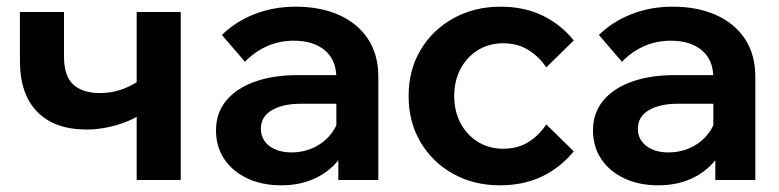

<svg xmlns="http://www.w3.org/2000/svg" viewBox="-20 -539 2333 575"><path d="M239.6 -151.1Q143.3 -151.1 91.5 -204.2Q39.7 -257.3 39.7 -355.4V-503H171.7V-368.9Q171.7 -311.2 199.5 -285.8Q227.2 -260.3 279.9 -260.3Q340.6 -260.3 395 -296.4L416.1 -206.5Q395.4 -190.2 366.3 -177.7Q337.3 -165.3 304.4 -158.2Q271.5 -151.1 239.6 -151.1ZM389.3 0V-503H521.3V0Z M1113 0H993.2V-100.9L987.3 -117.3V-306.2Q987.3 -359 953.1 -388.1Q918.9 -417.1 860.1 -417.1Q816.5 -417.1 779.2 -400.4Q741.8 -383.7 713.7 -353.8L644.6 -434.3Q684.9 -474 741.9 -496.5Q798.9 -519 865.5 -519Q939.5 -519 995.1 -494.2Q1050.7 -469.4 1081.9 -422.6Q1113 -375.9 1113 -309.2ZM822.3 16Q764.4 16 720.1 -5.1Q675.8 -26.2 651.4 -63.1Q626.9 -99.9 626.9 -148.5Q626.9 -200.5 657.2 -237.4Q687.4 -274.2 742.5 -294.1Q797.5 -314 870.7 -314H999.7V-228.3H880.7Q827.1 -228.3 794.2 -209Q761.3 -189.7 761.3 -153.6Q761.3 -121.2 786.7 -101.9Q812.1 -82.6 852.6 -82.6Q891.8 -82.6 924.1 -99.2Q956.3 -115.7 976.3 -144.8Q996.3 -173.8 999.3 -210.8L1037.2 -193.2Q1037.2 -131.4 1010.2 -84.1Q983.1 -36.8 934.5 -10.4Q885.8 16 822.3 16Z M1615.9 -166.5 1698.3 -85.7Q1658.8 -37.4 1603.6 -10.7Q1548.4 16 1476.7 16Q1398.7 16 1336.8 -18.6Q1274.9 -53.2 1239.3 -113.4Q1203.7 -173.7 1203.7 -251.5Q1203.7 -329.3 1239.6 -389.5Q1275.6 -449.8 1338.2 -484.4Q1400.9 -519 1479.5 -519Q1549.4 -519 1604.4 -492.6Q1659.4 -466.2 1698.3 -417.9L1615.9 -337.1Q1595 -368.9 1562.7 -389.1Q1530.3 -409.4 1486.9 -409.4Q1444.5 -409.4 1411.4 -389Q1378.3 -368.6 1359.3 -332.9Q1340.3 -297.3 1340.3 -251.5Q1340.3 -205.7 1359.3 -170.1Q1378.3 -134.4 1411.4 -114Q1444.5 -93.6 1486.9 -93.6Q1530.9 -93.6 1563 -113.8Q1595 -134.1 1615.9 -166.5Z M2242 0H2122.2V-100.9L2116.3 -117.3V-306.2Q2116.3 -359 2082.1 -388.1Q2047.9 -417.1 1989.1 -417.1Q1945.5 -417.1 1908.2 -400.4Q1870.8 -383.7 1842.7 -353.8L1773.6 -434.3Q1813.9 -474 1870.9 -496.5Q1927.9 -519 1994.5 -519Q2068.5 -519 2124.1 -494.2Q2179.7 -469.4 2210.9 -422.6Q2242 -375.9 2242 -309.2ZM1951.3 16Q1893.4 16 1849.1 -5.1Q1804.8 -26.2 1780.4 -63.1Q1755.9 -99.9 1755.9 -148.5Q1755.9 -200.5 1786.2 -237.4Q1816.4 -274.2 1871.5 -294.1Q1926.5 -314 1999.7 -314H2128.7V-228.3H2009.7Q1956.1 -228.3 1923.2 -209Q1890.3 -189.7 1890.3 -153.6Q1890.3 -121.2 1915.7 -101.9Q1941.1 -82.6 1981.6 -82.6Q2020.8 -82.6 2053.1 -99.2Q2085.3 -115.7 2105.3 -144.8Q2125.3 -173.8 2128.3 -210.8L2166.2 -193.2Q2166.2 -131.4 2139.2 -84.1Q2112.1 -36.8 2063.5 -10.4Q2014.8 16 1951.3 16Z"/></svg>

Font: Wix Madefor Display
Style: Regular
Weight: 400
Designer: Dalton Maag Ltd
Foundry: Dalton Maag Ltd
Version: Version 3.100